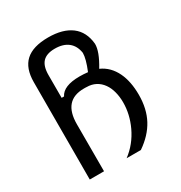

<svg xmlns="http://www.w3.org/2000/svg" viewBox="-177 -887 956 1014"><g transform="rotate(-30 301.0 -380.0)"><path d="M164.1 0V-286.6Q164.1 -431.6 290 -431.6H298.3Q303.7 -431.6 306.2 -431.2Q336.9 -431.2 361.1 -418.5Q385.3 -405.8 401.9 -382.3Q417.5 -360.4 425.5 -330.1Q433.6 -299.8 433.6 -265.1Q433.6 -192.4 400.9 -122.6Q365.2 -46.9 301.8 0H388.7Q458 -47.4 491.7 -110.1Q525.4 -172.9 525.4 -258.3Q525.4 -338.9 498.5 -395.5Q469.2 -456.5 412.6 -481.4Q460.4 -560.1 459.5 -606.9Q452.6 -682.6 401.6 -721.2Q350.6 -759.8 261.2 -759.8Q168 -759.8 123 -718.5Q78.1 -677.2 78.1 -592.8L77.1 0ZM164.1 -586.4Q164.1 -640.6 188 -665.8Q211.9 -690.9 262.2 -690.9Q313 -690.9 343 -667Q373 -643.1 379.9 -597.7Q379.9 -562 352.5 -495.6Q325.7 -498.5 302.2 -498.5Q203.6 -498.5 178.7 -447.8H164.1Z"/></g></svg>

Font: Hack Dev
Style: Regular
Weight: 400
Designer: Christopher Simpkins
Foundry: Christopher Simpkins
Version: Version 2.0315